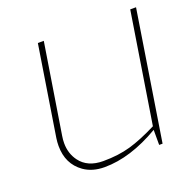

<svg xmlns="http://www.w3.org/2000/svg" viewBox="-102 -634 742 743"><g transform="rotate(-20 269.5 -262.0)"><path d="M207.5 7.8Q157.2 7.8 122.6 -16.6Q67.4 -55.7 67.4 -130.4Q67.4 -146 69.8 -162.1L128.4 -532.2H152.8L93.8 -162.1Q91.3 -147 91.3 -132.8Q91.3 -90.3 114.7 -58.6Q146 -16.1 210.4 -16.1Q272.9 -16.1 322.3 -30.3Q371.6 -44.4 436.5 -77.1L508.8 -532.2H532.7L448.7 -1H434.6V-63Q314 7.8 207.5 7.8Z"/></g></svg>

Font: Squarion Thin
Style: Italic
Weight: 100
Designer: Natanael Gama
Version: Version 1.00;September 12, 2019;FontCreator 11.5.0.2425 64-b